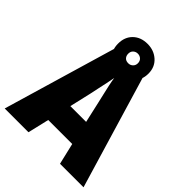

<svg xmlns="http://www.w3.org/2000/svg" viewBox="-242 -1018 1154 1154"><g transform="rotate(45 335.0 -441.0)"><path d="M470 0 438 -136H234L202 0H0L211 -716H456L670 0ZM373 -422Q368 -444 360.5 -476Q353 -508 346 -540Q339 -572 336 -595Q332 -573 325.5 -542Q319 -511 312 -479.5Q305 -448 300 -423L269 -289H403ZM333 -635Q276 -635 241 -668.5Q206 -702 206 -758Q206 -814 241 -848Q276 -882 333 -882Q388 -882 425.5 -848Q463 -814 463 -759Q463 -703 426 -669Q389 -635 333 -635ZM333 -717Q350 -717 362 -728.5Q374 -740 374 -758Q374 -777 362 -788Q350 -799 333 -799Q316 -799 304 -788Q292 -777 292 -758Q292 -740 302.5 -728.5Q313 -717 333 -717Z"/></g></svg>

Font: Noto Sans SemiCondensed Black
Style: Regular
Weight: 900
Width: 4
Designer: Monotype Design Team
Foundry: Monotype Imaging Inc.
Version: Version 2.013; ttfautohint (v1.8.4.7-5d5b)